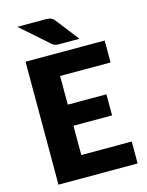

<svg xmlns="http://www.w3.org/2000/svg" viewBox="-136 -1017 844 1099"><g transform="rotate(-15 286.5 -467.0)"><path d="M70.5 0ZM539.5 -728.5V-598.5H240.5V-428.5H469.5V-303.5H240.5V-130H539.5V0H70.5V-728.5ZM238 -933.5Q249.5 -933.5 258 -932.8Q266.5 -932 273.2 -929.8Q280 -927.5 285.8 -923Q291.5 -918.5 298 -910.5L402.5 -775.5H289.5Q280.5 -775.5 274 -775.8Q267.5 -776 261.8 -777.5Q256 -779 250.8 -781.8Q245.5 -784.5 239.5 -790L77 -933.5Z"/></g></svg>

Font: Lato Black
Style: Regular
Weight: 900
Designer: Lukasz Dziedzic
Foundry: tyPoland Lukasz Dziedzic
Version: Version 2.007; 2014-02-27